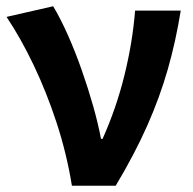

<svg xmlns="http://www.w3.org/2000/svg" viewBox="-20 -594 618 614"><path d="M210 0Q193 -104 161 -201.5Q129 -299 88 -385Q47 -471 1 -540L150 -574Q174 -534 197.5 -481Q221 -428 241.5 -369.5Q262 -311 278 -254.5Q294 -198 303 -150H308Q352 -248 378 -353.5Q404 -459 412 -560H558Q542 -461 516.5 -372Q491 -283 451 -192.5Q411 -102 350 0Z"/></svg>

Font: Chiron Sans HK TT
Style: Bold
Weight: 700
Designer: Ryoko NISHIZUKA 西塚涼子 (kana, bopomofo & ideographs); Paul D. Hunt (Latin, Greek & Cyrillic); Sandoll Communications 산돌커뮤니
Foundry: Adobe
Version: Version 2.022;hotconv 1.0.109;makeotfexe 2.5.65596